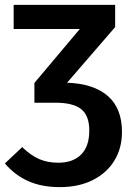

<svg xmlns="http://www.w3.org/2000/svg" viewBox="-27 -549 539 787"><path d="M473 -8Q473 58 442 109Q411 160 353.5 189Q296 218 218 218Q144 218 89 193.5Q34 169 -7 121L64 54Q99 88 133.5 103Q168 118 212 118Q272 118 305.5 84.5Q339 51 339 -14Q339 -75 306 -101.5Q273 -128 200 -128H114V-209L300 -430H29V-529H445V-438L248 -210Q357 -206 415 -155.5Q473 -105 473 -8Z"/></svg>

Font: Fira Sans Medium
Style: Regular
Weight: 500
Designer: bBox Type GmbH & Carrois Corporate GbR & Edenspiekermann AG
Foundry: bBox Type GmbH & Carrois Corporate GbR & Edenspiekermann AG
Version: Version 4.301